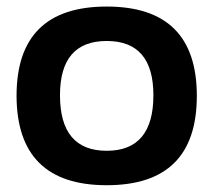

<svg xmlns="http://www.w3.org/2000/svg" viewBox="-20 -542 636 572"><path d="M29.3 -256.3Q29.3 -522.5 297.9 -522.5Q566.4 -522.5 566.4 -256.3Q566.4 9.8 297.9 9.8Q30.3 9.8 29.3 -256.3ZM297.9 -92.8Q437 -92.8 437 -258.3Q437 -419.9 297.9 -419.9Q158.7 -419.9 158.7 -258.3Q158.7 -92.8 297.9 -92.8Z"/></svg>

Font: Voltera
Style: Bold
Weight: 700
Designer: Bernd Montag
Version: Version 1.301